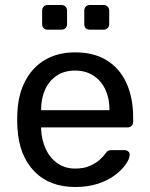

<svg xmlns="http://www.w3.org/2000/svg" viewBox="-20 -740 600 770"><path d="M282 10Q178 10 117 -53.5Q56 -117 50 -227Q49 -240 49 -260.5Q49 -281 50 -294Q54 -365 83 -418.5Q112 -472 162.5 -501Q213 -530 281 -530Q357 -530 408.5 -498Q460 -466 487 -407Q514 -348 514 -269V-252Q514 -241 507.5 -235Q501 -229 491 -229H145Q145 -228 145 -225Q145 -222 145 -220Q147 -179 163 -143.5Q179 -108 209.5 -86Q240 -64 281 -64Q317 -64 341 -75Q365 -86 380 -99.5Q395 -113 400 -121Q409 -133 414 -135.5Q419 -138 430 -138H479Q488 -138 494.5 -132.5Q501 -127 500 -117Q499 -102 484 -80.5Q469 -59 441.5 -38Q414 -17 373.5 -3.5Q333 10 282 10ZM145 -298H419V-301Q419 -346 402.5 -381Q386 -416 355 -436.5Q324 -457 281 -457Q238 -457 207.5 -436.5Q177 -416 161 -381Q145 -346 145 -301ZM341 -621Q330 -621 324 -627Q318 -633 318 -643V-697Q318 -707 324 -713.5Q330 -720 341 -720H395Q405 -720 411.5 -713.5Q418 -707 418 -697V-643Q418 -633 411.5 -627Q405 -621 395 -621ZM171 -621Q161 -621 155 -627Q149 -633 149 -643V-697Q149 -707 155 -713.5Q161 -720 171 -720H226Q236 -720 242.5 -713.5Q249 -707 249 -697V-643Q249 -633 242.5 -627Q236 -621 226 -621Z"/></svg>

Font: DVN-Rubik
Style: Regular
Weight: 400
Designer: Hubert and Fischer
Foundry: Hubert & Fischer
Version: Version 2.102